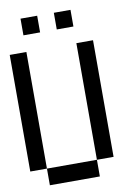

<svg xmlns="http://www.w3.org/2000/svg" viewBox="-105 -1068 811 1135"><g transform="rotate(-10 300.0 -500.0)"><path d="M0 -100V-800H100V-100ZM100 -100H400V0H100ZM100 -900V-1000H200V-900ZM300 -900V-1000H400V-900ZM400 -100V-800H500V-100Z"/></g></svg>

Font: Galmuri9 Regular
Style: Regular
Weight: 400
Designer: Lee Minseo (quiple)
Version: Version 2.399;hotconv 1.1.1;makeotfexe 2.6.0 DEVELOPMENT